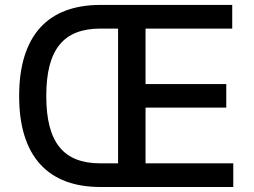

<svg xmlns="http://www.w3.org/2000/svg" viewBox="-20 -747 1015 767"><path d="M56.5 -363.3Q56.5 -454.2 77.8 -522.4Q99.1 -590.6 140.3 -636.2Q181.5 -681.8 242 -704.5Q302.6 -727.3 380.7 -727.3H907.7V-632.8H561.4V-411.2H883.9V-317.1H561.4V-94.5H911.9V0H380.7Q302.6 0 242 -22.9Q181.5 -45.8 140.3 -91.3Q99.1 -136.7 77.8 -204.7Q56.5 -272.7 56.5 -363.3ZM380.7 -94.5H451.7V-632.8H380.7Q326 -632.8 285.3 -617Q244.7 -601.2 217.9 -568.2Q191.1 -535.2 177.9 -484.4Q164.8 -433.6 164.8 -363.3Q164.8 -293.7 177.9 -242.9Q191.1 -192.1 217.9 -159.1Q244.7 -126.1 285.3 -110.3Q326 -94.5 380.7 -94.5Z"/></svg>

Font: Cannonade Med
Style: Regular
Weight: 500
Designer: Rasmus Andersson
Foundry: rsms
Version: Version 3.012;git-f93a4a705